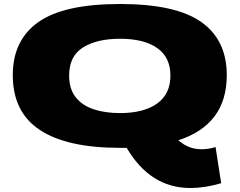

<svg xmlns="http://www.w3.org/2000/svg" viewBox="-20 -730 1199 961"><path d="M581 10Q315 10 179.5 -79.5Q44 -169 44 -354Q44 -529 172 -619.5Q300 -710 581 -710Q859 -710 987 -620Q1115 -530 1115 -354Q1115 -229 1054 -148Q993 -67 873 -28Q923 17 989 17Q1024 17 1059 6L1087 187Q1046 199 1007.5 205Q969 211 934 211Q831 211 751.5 160Q672 109 614 10Q598 10 581 10ZM581 -164Q699 -164 766 -211.5Q833 -259 833 -352Q833 -443 767 -489.5Q701 -536 581 -536Q465 -536 395.5 -492.5Q326 -449 326 -352Q326 -286 358 -244.5Q390 -203 447.5 -183.5Q505 -164 581 -164Z"/></svg>

Font: Georama ExtraExtended ExtraBold
Style: Regular
Weight: 800
Width: 8
Designer: Jean-Baptiste Levee
Foundry: Production Type
Version: Version 1.000